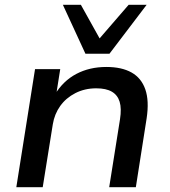

<svg xmlns="http://www.w3.org/2000/svg" viewBox="-20 -780 709 800"><path d="M48 0 126 -492H231L214 -385H208Q243 -443 298 -472Q353 -501 423 -501Q487 -501 528 -478Q569 -455 585.5 -407.5Q602 -360 591 -287L546 0H435L480 -283Q487 -328 478.5 -356Q470 -384 446 -398Q422 -412 381 -412Q333 -412 294 -392Q255 -372 231 -338.5Q207 -305 200 -262L158 0ZM336 -556 242 -760H317L395 -620L516 -760H591L436 -556Z"/></svg>

Font: Nunito Sans 10pt SemiExpanded SemiBold
Style: Italic
Weight: 600
Width: 6
Italic angle: -9°
Designer: Vernon Adams
Foundry: Vernon Adams
Version: Version 3.101;gftools[0.9.27]